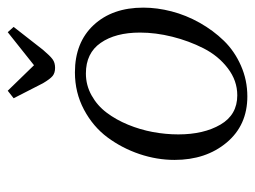

<svg xmlns="http://www.w3.org/2000/svg" viewBox="-104 -568 678 511"><g transform="rotate(-90 235.5 -312.0)"><path d="M65.9 -187Q65.9 -233.9 81.5 -280.3Q97.2 -326.7 125.7 -365.2Q154.3 -403.8 199.7 -428Q245.1 -452.1 298.8 -452.1Q378.4 -452.1 424.8 -402.3Q471.2 -352.5 471.2 -270Q471.2 -233.4 461.2 -194.8Q451.2 -156.2 430.9 -120.1Q410.6 -84 383.1 -55.7Q355.5 -27.3 316.9 -10.3Q278.3 6.8 234.9 6.8Q158.2 6.8 112.1 -48.3Q65.9 -103.5 65.9 -187ZM133.8 -176.8Q133.8 -109.4 159.9 -64.7Q186 -20 237.8 -20Q276.9 -20 309.8 -45.2Q342.8 -70.3 362.8 -109.6Q382.8 -148.9 393.8 -193.1Q404.8 -237.3 404.8 -278.8Q404.8 -344.2 377.4 -383.5Q350.1 -422.9 295.9 -422.9Q264.6 -422.9 237.5 -407.7Q210.4 -392.6 191.7 -367.7Q172.9 -342.8 159.7 -310.8Q146.5 -278.8 140.1 -244.6Q133.8 -210.4 133.8 -176.8ZM230 -615.2 250 -630.9 317.9 -561 405.8 -630.9 419.9 -615.2 358.9 -537.1Q342.8 -518.1 333.7 -511.5Q324.7 -504.9 311 -504.9Q297.4 -504.9 289.3 -511.5Q281.2 -518.1 270 -537.1Z"/></g></svg>

Font: Dehuti
Style: Italic
Weight: 400
Version: Version 1.2